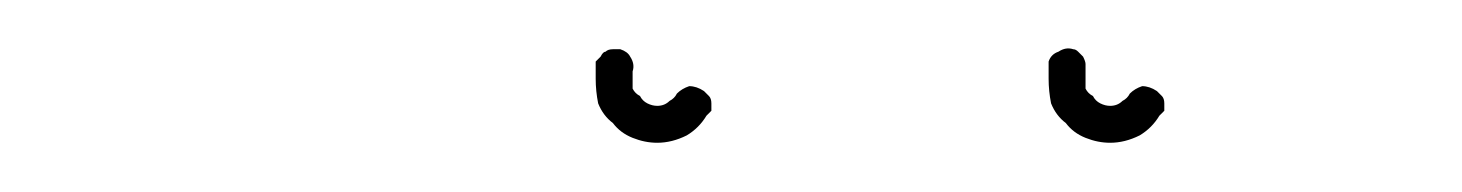

<svg xmlns="http://www.w3.org/2000/svg" viewBox="-20 -573 594 78"><path d="M247 -530Q245 -530 243 -531Q241 -532 240 -534Q238 -535 237 -537Q237 -539 237 -541Q237 -542 237 -544Q238 -547 236 -550Q235 -552 232 -553Q230 -553 229 -553Q227 -553 226 -552Q225 -552 224 -550Q223 -549 222 -548Q222 -544 222 -541Q222 -536 223 -531Q225 -526 229 -523Q232 -519 237 -517Q242 -515 247 -515Q253 -515 259 -518Q264 -521 267 -526Q268 -527 269 -528Q269 -530 269 -531Q269 -533 268 -534Q267 -535 266 -536Q263 -538 260 -538Q257 -537 255 -535Q254 -533 252 -532Q250 -530 247 -530ZM431 -530Q429 -530 427 -531Q425 -532 424 -534Q422 -535 421 -537Q421 -539 421 -541Q421 -542 421 -544Q421 -545 421 -547Q421 -548 420 -550Q419 -551 418 -552Q417 -553 416 -553Q413 -554 410 -552Q407 -551 406 -548Q406 -544 406 -541Q406 -536 407 -531Q409 -526 413 -523Q416 -519 421 -517Q426 -515 431 -515Q437 -515 443 -518Q448 -521 451 -526Q452 -527 453 -528Q453 -530 453 -531Q453 -533 452 -534Q451 -535 450 -536Q447 -538 444 -538Q441 -537 439 -535Q438 -533 436 -532Q434 -530 431 -530Z"/></svg>

Font: FRB American Cursive Dashed Extralight
Style: Italic
Weight: 200
Italic angle: -25°
Version: Version 2.0;Modular Font Editor K font №1